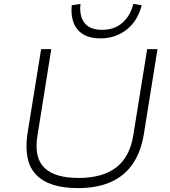

<svg xmlns="http://www.w3.org/2000/svg" viewBox="-20 -957 872 985"><path d="M380 8Q305 8 251 -9.5Q197 -27 164.5 -61.5Q132 -96 121.5 -147Q111 -198 120 -266L191 -705H243L172 -260Q154 -148 208 -96Q262 -44 383 -44Q505 -44 575.5 -97.5Q646 -151 664 -264L735 -705H788L718 -269Q703 -177 660.5 -115.5Q618 -54 548 -23Q478 8 380 8ZM495 -760Q443 -760 408.5 -780Q374 -800 358.5 -838Q343 -876 348 -930L393 -937Q386 -875 413.5 -839.5Q441 -804 503 -804Q568 -804 608.5 -840.5Q649 -877 664 -937L707 -930Q686 -849 629 -804.5Q572 -760 495 -760Z"/></svg>

Font: Nunito Sans 7pt SemiExpanded ExtraLight
Style: Italic
Weight: 250
Width: 6
Italic angle: -9°
Designer: Vernon Adams
Foundry: Vernon Adams
Version: Version 3.101;gftools[0.9.27]